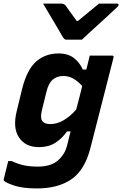

<svg xmlns="http://www.w3.org/2000/svg" viewBox="-46 -849 683 1074"><path d="M282 -550Q335 -550 368 -524Q401 -498 417 -460H437Q442 -479 446.5 -498.5Q451 -518 456 -538H581Q592 -538 589 -527Q566 -437 545.5 -356Q525 -275 504 -194Q483 -113 460 -22Q429 101 354.5 153Q280 205 161 205Q82 205 35 189.5Q-12 174 -23 163Q-27 159 -25 153Q-18 125 -12.5 102.5Q-7 80 0 52H19Q55 69 89.5 76Q124 83 166 83Q244 83 284 43Q301 27 313 6Q325 -15 332 -46Q336 -64 340.5 -81Q345 -98 349 -114H329Q301 -74 263 -50Q225 -26 172 -26Q96 -26 60 -80.5Q24 -135 48 -229L78 -353Q105 -460 156.5 -505Q208 -550 282 -550ZM194 -168Q207 -155 236 -155Q273 -155 310 -176.5Q347 -198 380 -236Q389 -268 397 -300Q405 -332 414 -368Q385 -399 360 -411.5Q335 -424 308 -424Q273 -424 249 -403.5Q225 -383 214 -336L188 -231Q177 -185 194 -168ZM412 -627H326Q319 -627 314 -631Q309 -635 301 -649Q296 -658 284 -678.5Q272 -699 256 -726Q240 -753 224 -780Q208 -807 195 -829H294Q312 -829 321 -818Q328 -808 343 -787Q358 -766 383 -732H390Q430 -765 457.5 -787.5Q485 -810 508 -829H608Q619 -829 617 -820Q616 -816 612 -811.5Q608 -807 591 -792Q577 -779 552.5 -756Q528 -733 500 -708Q472 -683 448.5 -661Q425 -639 412 -627Z"/></svg>

Font: Recursive Mn Lnr St
Style: Bold Italic
Weight: 700
Italic angle: -15°
Monospace: yes
Version: Version 1.079;hotconv 1.0.112;makeotfexe 2.5.65598; ttfautoh